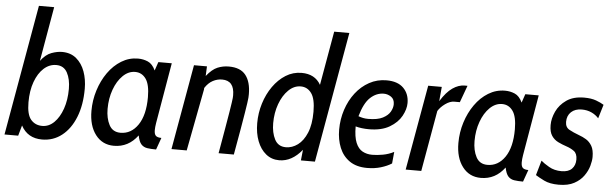

<svg xmlns="http://www.w3.org/2000/svg" viewBox="-48 -919 3513 1098"><g transform="rotate(5 1708.0 -370.0)"><path d="M219.5 10Q136.5 10 99 -60L82 0H3.5L135.5 -750H223L168.5 -437Q197.5 -475.5 230.5 -487.2Q263.5 -499 290.5 -499Q340 -499 372.8 -471.5Q405.5 -444 421.8 -399Q438 -354 438 -300.5Q438 -207 410.2 -137.2Q382.5 -67.5 333.2 -28.8Q284 10 219.5 10ZM214 -67.5Q252 -67.5 282 -97Q312 -126.5 329.8 -177.2Q347.5 -228 347.5 -291.5Q347.5 -347.5 327.5 -384.5Q307.5 -421.5 264.5 -421.5Q224.5 -421.5 192.8 -392.8Q161 -364 142.5 -313.2Q124 -262.5 124 -195.5Q124 -125 148.8 -96.2Q173.5 -67.5 214 -67.5Z M632 10Q565.5 10 526.2 -41.5Q487 -93 487 -178Q487 -239 505 -296.2Q523 -353.5 555.2 -399.2Q587.5 -445 631.5 -472Q675.5 -499 727 -499Q757 -499 783.5 -487.5Q810 -476 827 -439.5L844 -489H921L861.5 -141Q857.5 -117 857.5 -99.5Q857.5 -76.5 867 -67.5Q876.5 -58.5 899 -58.5L874.5 10Q845 10 823.8 6.8Q802.5 3.5 789 -11.2Q775.5 -26 768.5 -61.5Q715.5 10 632 10ZM663 -67.5Q724.5 -67.5 763.2 -124.2Q802 -181 802 -283.5Q802 -356.5 778.8 -389Q755.5 -421.5 717 -421.5Q678.5 -421.5 646.8 -390.5Q615 -359.5 596.5 -308.5Q578 -257.5 578 -197.5Q578 -143.5 598 -105.5Q618 -67.5 663 -67.5Z M962 0 1048.5 -489H1123L1120.5 -433.5Q1152.5 -473.5 1183 -486.2Q1213.5 -499 1248 -499Q1315 -499 1345.2 -460.2Q1375.5 -421.5 1375.5 -351Q1375.5 -342 1374.8 -331Q1374 -320 1371 -299.8Q1368 -279.5 1362.2 -243Q1356.5 -206.5 1346.2 -147.8Q1336 -89 1320 0H1232.5Q1248 -88.5 1258 -146.5Q1268 -204.5 1273.8 -239.8Q1279.5 -275 1282.2 -293.8Q1285 -312.5 1285.8 -321.5Q1286.5 -330.5 1286.5 -337Q1286.5 -421.5 1216 -421.5Q1188.5 -421.5 1163 -408Q1137.5 -394.5 1118 -364.5L1117.5 -355.5L1049.5 0Z M1581 10Q1537 10 1504.8 -16.2Q1472.5 -42.5 1455 -87.8Q1437.5 -133 1437.5 -190.5Q1437.5 -249 1454.5 -304Q1471.5 -359 1502.5 -403Q1533.5 -447 1575 -473Q1616.5 -499 1666 -499Q1742.5 -499 1776 -440L1830.5 -750H1917.5L1785.5 0H1705L1711.5 -61.5Q1653.5 10 1581 10ZM1612.5 -67.5Q1648.5 -67.5 1680.5 -91Q1712.5 -114.5 1732.5 -162.2Q1752.5 -210 1752.5 -283.5Q1752.5 -357 1729.2 -389.2Q1706 -421.5 1667.5 -421.5Q1629 -421.5 1597.2 -390.5Q1565.5 -359.5 1547 -308.8Q1528.5 -258 1528.5 -198.5Q1528.5 -144 1548.2 -105.8Q1568 -67.5 1612.5 -67.5Z M2226 -28Q2200 -11.5 2164.2 -0.8Q2128.5 10 2085.5 10Q2024.5 10 1985 -17.2Q1945.5 -44.5 1926.5 -91Q1907.5 -137.5 1907.5 -194.5Q1907.5 -254.5 1925.5 -309.2Q1943.5 -364 1976.5 -406.8Q2009.5 -449.5 2054.5 -474.2Q2099.5 -499 2153.5 -499Q2217.5 -499 2250.8 -465.8Q2284 -432.5 2284 -380Q2284 -344.5 2262.5 -305.2Q2241 -266 2195 -238.8Q2149 -211.5 2076 -211.5Q2055.5 -211.5 2035.5 -214Q2015.5 -216.5 2000 -221Q2000 -161 2014 -127.5Q2028 -94 2052.5 -80.8Q2077 -67.5 2108 -67.5Q2136 -67.5 2169.2 -73.5Q2202.5 -79.5 2232.5 -95ZM2144.5 -421.5Q2102 -421.5 2067.2 -389.2Q2032.5 -357 2011 -280.5Q2024.5 -275.5 2037.8 -272.8Q2051 -270 2067.5 -270Q2121 -270 2151 -285.5Q2181 -301 2193.5 -323.2Q2206 -345.5 2206 -366Q2206 -395 2186.5 -408.2Q2167 -421.5 2144.5 -421.5Z M2306.5 0 2393 -489H2471L2463.5 -406.5Q2497 -460.5 2531.5 -484.2Q2566 -508 2600.5 -508H2617L2581.5 -411H2549.5Q2525 -411 2498.2 -391.8Q2471.5 -372.5 2457.5 -349.5L2396 0Z M2738.5 10Q2672 10 2632.8 -41.5Q2593.5 -93 2593.5 -178Q2593.5 -239 2611.5 -296.2Q2629.5 -353.5 2661.8 -399.2Q2694 -445 2738 -472Q2782 -499 2833.5 -499Q2863.5 -499 2890 -487.5Q2916.5 -476 2933.5 -439.5L2950.5 -489H3027.5L2968 -141Q2964 -117 2964 -99.5Q2964 -76.5 2973.5 -67.5Q2983 -58.5 3005.5 -58.5L2981 10Q2951.5 10 2930.2 6.8Q2909 3.5 2895.5 -11.2Q2882 -26 2875 -61.5Q2822 10 2738.5 10ZM2769.5 -67.5Q2831 -67.5 2869.8 -124.2Q2908.5 -181 2908.5 -283.5Q2908.5 -356.5 2885.2 -389Q2862 -421.5 2823.5 -421.5Q2785 -421.5 2753.2 -390.5Q2721.5 -359.5 2703 -308.5Q2684.5 -257.5 2684.5 -197.5Q2684.5 -143.5 2704.5 -105.5Q2724.5 -67.5 2769.5 -67.5Z M3185.5 10Q3134 10 3101.2 -6.2Q3068.5 -22.5 3051.5 -33.5L3076 -118.5Q3091.5 -104.5 3122.5 -86.5Q3153.5 -68.5 3194.5 -68.5Q3234.5 -68.5 3254.2 -88.8Q3274 -109 3274 -142Q3274 -176.5 3254.5 -190.5Q3235 -204.5 3210.5 -212.5Q3186 -220.5 3162.8 -231.8Q3139.5 -243 3124.8 -264.8Q3110 -286.5 3110 -326Q3110 -364 3128.5 -404Q3147 -444 3186.5 -471.5Q3226 -499 3288 -499Q3328.5 -499 3356.5 -488.8Q3384.5 -478.5 3401.5 -467.5L3377.5 -388Q3361 -407 3336 -418.5Q3311 -430 3280 -430Q3242 -430 3219.2 -408.8Q3196.5 -387.5 3196.5 -352Q3196.5 -321 3219.8 -308Q3243 -295 3277 -282.5Q3298.5 -275 3318.5 -262.8Q3338.5 -250.5 3351.8 -227.8Q3365 -205 3365 -165Q3365 -143 3356.8 -113.5Q3348.5 -84 3328.5 -55.8Q3308.5 -27.5 3273.8 -8.8Q3239 10 3185.5 10Z"/></g></svg>

Font: Cabin Condensed
Style: Italic
Weight: 400
Width: 3
Italic angle: -10°
Designer: Pablo Impallari
Foundry: Pablo Impallari. http://www.impallari.com Igino Marini. http://www.ikern.com
Version: Version 3.001; ttfautohint (v1.8.3)